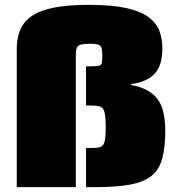

<svg xmlns="http://www.w3.org/2000/svg" viewBox="-20 -770 733 790"><path d="M49 0V-569Q49 -631 76.5 -671Q104 -711 169 -730.5Q234 -750 346 -750Q440 -750 499 -737Q558 -724 590.5 -700Q623 -676 635.5 -643.5Q648 -611 648 -571Q648 -501 616.5 -467Q585 -433 520 -424V-420Q588 -409 624 -367.5Q660 -326 660 -232Q660 -163 647.5 -117.5Q635 -72 603.5 -46.5Q572 -21 515.5 -10.5Q459 0 372 0H334V-161H347Q368 -161 381.5 -162.5Q395 -164 402 -171Q409 -178 412 -195.5Q415 -213 415 -244Q415 -291 409.5 -310Q404 -329 389 -332.5Q374 -336 344 -336H334V-497H344Q373 -497 385 -499Q397 -501 399 -511Q401 -521 401 -544Q401 -565 397 -574.5Q393 -584 382.5 -587Q372 -590 353 -590Q328 -590 314.5 -587Q301 -584 296.5 -574.5Q292 -565 292 -545V0Z"/></svg>

Font: Saira Expanded Black
Style: Regular
Weight: 900
Width: 7
Designer: Hector Gatti with collaboration of the Omnibus-Type team
Foundry: Omnibus-Type
Version: Version 1.101